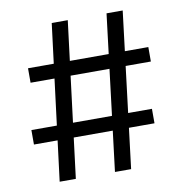

<svg xmlns="http://www.w3.org/2000/svg" viewBox="-74 -709 738 778"><g transform="rotate(-10 295.0 -319.5)"><path d="M109.5 0 189.5 -639H255.5L176 0ZM33 -166.5V-226H529V-166.5ZM337 0 415 -639H481.5L403.5 0ZM63 -415.5V-475H558V-415.5Z"/></g></svg>

Font: Anek Bangla Medium
Style: Regular
Weight: 400
Version: Version 1.003